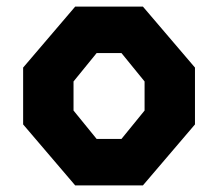

<svg xmlns="http://www.w3.org/2000/svg" viewBox="-20 -561 660 581"><path d="M207.5 0H412.5L570 -184.5V-356.5L412.5 -541H207.5L50 -356.5V-184.5ZM202.5 -226.5V-314.5L272.5 -400.5H347.5L417.5 -314.5V-226.5L347.5 -140.5H272.5Z"/></svg>

Font: Monaspace Krypton ExtraBold
Style: Regular
Weight: 800
Designer: Riley Cran & the Lettermatic Team
Foundry: Lettermatic
Version: Version 1.101 (Monaspace Krypton)